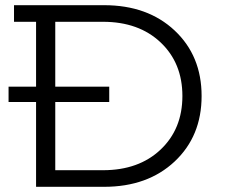

<svg xmlns="http://www.w3.org/2000/svg" viewBox="-20 -720 871 740"><path d="M381 -700Q549 -700 653 -602.5Q757 -505 757 -350Q757 -195 653 -97.5Q549 0 381 0H119V-327H13V-386H119V-636H34V-700ZM377 -64Q515 -64 599 -143.5Q683 -223 683 -350Q683 -477 599 -556.5Q515 -636 377 -636H193V-386H401V-327H193V-64Z"/></svg>

Font: mBank
Style: Regular
Weight: 400
Designer: Julieta Ulanovsky
Foundry: Julieta Ulanovsky
Version: Version 7.200;PS 007.200;hotconv 1.0.88;makeotf.lib2.5.64775